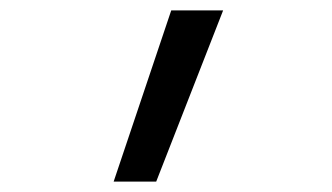

<svg xmlns="http://www.w3.org/2000/svg" viewBox="-20 -158 640 370"><path d="M199 192 310 -138H410L281 192Z"/></svg>

Font: Iosevka Custom Extended
Style: Regular
Weight: 400
Width: 7
Monospace: yes
Designer: Belleve Invis
Foundry: Belleve Invis
Version: Version 11.2.4; ttfautohint (v1.8.4)